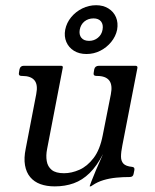

<svg xmlns="http://www.w3.org/2000/svg" viewBox="-20 -686 579 718"><path d="M184.8 11Q154.2 11 131 2.5Q107.8 -6 93 -23.6Q78.2 -41.2 73.5 -68Q68.8 -94.8 76.2 -130.2L115.5 -334Q122.5 -369 109 -385.5Q95.5 -402 63.5 -402H61Q48 -402 51 -415L53 -427Q56 -440 69 -440H208.2Q216.8 -440 214.5 -431.5L156.2 -129Q151.2 -104.5 154.8 -83.8Q158.2 -63 173.4 -50.6Q188.5 -38.2 219.5 -38.2Q247.5 -38.2 276.9 -51.1Q306.2 -64 330 -95Q353.8 -126 364.2 -180.2L394.5 -333.2Q401.5 -368.2 388.4 -385.1Q375.2 -402 343.2 -402H340.8Q327.5 -402 330.5 -415L332.5 -427Q335.5 -440 350.2 -440H486.5Q495.2 -440 493.8 -431.5L437.5 -142Q432.5 -117.5 432.5 -100.6Q432.5 -83.8 441.6 -74Q450.8 -64.2 474 -62Q484.5 -61 482.5 -50L479.5 -35.2Q477.5 -24 464.8 -24Q439 -24 414.4 -21.6Q389.8 -19.2 367.2 -12.5Q344.8 -5.8 325.8 7Q320.8 11 318 11H316.8Q314.8 11 315.5 9.8Q315.8 8.5 321.6 -7.2Q327.5 -23 338.8 -49.6Q350 -76.2 365.2 -110Q342.2 -65.2 315.1 -38.8Q288 -12.2 255.6 -0.6Q223.2 11 184.8 11ZM303.5 -484Q276.2 -484 256.6 -496.1Q237 -508.2 228.1 -529Q219.2 -549.8 223.8 -574.8Q229 -600.8 246 -621.5Q263 -642.2 287.6 -654.4Q312.2 -666.5 339.5 -666.5Q365.8 -666.5 385.4 -654.4Q405 -642.2 413.8 -621.5Q422.5 -600.8 418 -574.8Q412.8 -549.8 395.8 -529Q378.8 -508.2 354.8 -496.1Q330.8 -484 303.5 -484ZM278.2 -574.8Q275 -556.2 284.2 -544.8Q293.5 -533.2 313.2 -533.2Q332 -533.2 346.1 -544.8Q360.2 -556.2 363.5 -574.8Q367 -594.2 357.8 -605.8Q348.5 -617.2 329.8 -617.2Q310 -617.2 295.9 -605.9Q281.8 -594.5 278.2 -574.8Z"/></svg>

Font: Young Serif Light
Style: Italic
Weight: 300
Italic angle: -10.979°
Designer: Bastien Sozeau
Foundry: NBR — Bastien Sozeau
Version: Version 5.001